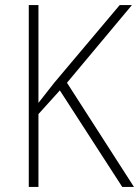

<svg xmlns="http://www.w3.org/2000/svg" viewBox="-20 -827 546 754"><path d="M506 -93 243 -502 498 -807H450L193 -502C168 -470 147 -444 131 -423V-807H93V-93H131V-379L215 -472L460 -93Z"/></svg>

Font: Noto Sans Kannada UI SemiCondensed ExtraLight
Style: Regular
Weight: 200
Width: 4
Designer: Jelle Bosma - Monotype Design Team
Foundry: Monotype Imaging Inc.
Version: Version 2.005